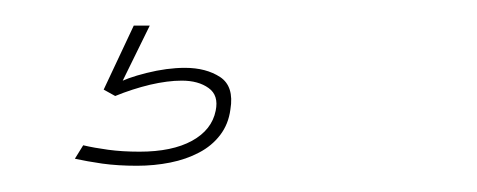

<svg xmlns="http://www.w3.org/2000/svg" viewBox="-20 -20 373 150"><path d="M87 109.5Q100.5 109.5 113 107Q125.5 104.5 135.5 99.2Q145.5 94 152 85.5Q158.5 77 160 65.5Q163 47.5 152 40.2Q141 33 124.5 33Q110.5 33 94.5 37Q78.5 41 71 45.5L70 55Q83.5 49.5 97.2 46.2Q111 43 122 43Q135 43 143 48.8Q151 54.5 148.5 66.5Q145.5 81.5 130 90Q114.5 98.5 89 98.5Q75.5 98.5 64.5 97Q53.5 95.5 45 93.5L38.5 104Q47.5 106 59.8 107.8Q72 109.5 87 109.5ZM70 55 97 0H84.5L61 50Z"/></svg>

Font: Anybody Thin
Style: Italic
Weight: 100
Italic angle: -10°
Designer: Tyler Finck
Foundry: Etcetera Type Company
Version: Version 1.114;gftools[0.9.25]